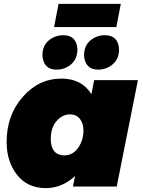

<svg xmlns="http://www.w3.org/2000/svg" viewBox="-20 -959 730 987"><path d="M578 -820H258L281 -939H601ZM271 -601Q204 -601 198 -673Q198 -724 230.5 -751Q263 -778 305 -778Q374 -778 378 -706Q378 -656 345.5 -628.5Q313 -601 271 -601ZM485 -601Q418 -601 412 -673Q412 -724 444.5 -751Q477 -778 519 -778Q588 -778 592 -706Q592 -656 559.5 -628.5Q527 -601 485 -601ZM216 8Q121 8 67.5 -60.5Q14 -129 14 -229Q14 -366 96.5 -460.5Q179 -555 296 -555Q400 -555 450 -475L464 -547H689L580 0H355L366 -54Q298 8 216 8ZM308 -160Q355 -160 382 -199.5Q409 -239 409 -288Q409 -324 391 -347.5Q373 -371 339 -371Q301 -371 271 -337Q241 -303 241 -244Q241 -164 308 -160Z"/></svg>

Font: Argentum Sans Black
Style: Italic
Weight: 900
Italic angle: -11°
Designer: Julieta Ulanovsky (font), Cristiano Sobral (main changes and remaster)
Foundry: Julieta Ulanovsky (font), Cristiano Sobral (main changes and remaster)
Version: Version 2.007;June 15, 2022;FontCreator 14.0.0.2814 64-bit; 